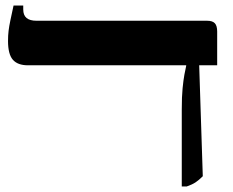

<svg xmlns="http://www.w3.org/2000/svg" viewBox="-20 -667 844 694"><path d="M637 7V-270Q637 -318 640 -348Q643 -378 646.5 -397Q650 -416 653 -429V-431H81Q44 -431 26.5 -451Q9 -471 9 -519Q9 -539 11 -555.5Q13 -572 17.5 -593.5Q22 -615 29 -647H64V-633Q64 -612 76 -602Q88 -592 112 -592H729Q748 -592 756.5 -583Q765 -574 765 -553V-431H700L713 -30Q699 -16 687 -8Q675 0 655 7Z"/></svg>

Font: Noto Serif Hebrew
Style: Bold
Weight: 700
Version: Version 2.003